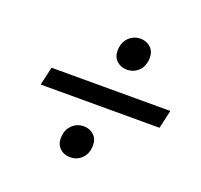

<svg xmlns="http://www.w3.org/2000/svg" viewBox="-97 -709 772 738"><g transform="rotate(20 288.5 -339.5)"><path d="M349 -470Q324 -470 307.5 -485.5Q291 -501 291 -526Q291 -560 311 -580Q331 -600 359 -600Q384 -600 400.5 -584.5Q417 -569 417 -544Q417 -510 397.5 -490Q378 -470 349 -470ZM561 -378 544 -303H58L75 -378ZM259 -79Q234 -79 217.5 -94.5Q201 -110 201 -135Q201 -169 221 -189Q241 -209 269 -209Q294 -209 310.5 -193.5Q327 -178 327 -153Q327 -119 307.5 -99Q288 -79 259 -79Z"/></g></svg>

Font: Prodigy Sans
Style: Italic
Weight: 400
Italic angle: -13°
Designer: Wei Huang
Foundry: Wei Huang
Version: Version 1.003; ttfautohint (v1.8.3)